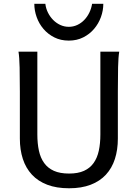

<svg xmlns="http://www.w3.org/2000/svg" viewBox="-20 -987 743 1019"><path d="M612.8 -712.9Q607.9 -683.6 606.7 -630.1Q605.5 -576.7 605.5 -500.5V-251.5Q605.5 -191.9 589.8 -143.3Q574.2 -94.7 542.2 -60.1Q510.3 -25.4 461.4 -6.6Q412.6 12.2 346.7 12.2Q279.8 12.2 230.7 -6.6Q181.6 -25.4 149.4 -60.1Q117.2 -94.7 101.3 -143.3Q85.4 -191.9 85.4 -251.5V-500.5Q85.4 -572.8 84.2 -628.2Q83 -683.6 78.1 -712.9H178.2V-273.4Q178.2 -225.6 186.5 -187.3Q194.8 -148.9 214.4 -121.8Q233.9 -94.7 266.1 -80.3Q298.3 -65.9 346.7 -65.9Q394 -65.9 425.8 -80.3Q457.5 -94.7 476.8 -121.8Q496.1 -148.9 504.4 -187.3Q512.7 -225.6 512.7 -273.4V-712.9ZM528.3 -966.8Q528.3 -931.2 515.6 -896.2Q502.9 -861.3 479.2 -833.5Q455.6 -805.7 421.6 -788.6Q387.7 -771.5 345.2 -771.5Q302.2 -771.5 268.3 -788.6Q234.4 -805.7 210.7 -833.5Q187 -861.3 174.6 -896.2Q162.1 -931.2 162.1 -966.8H220.7Q223.6 -941.9 234.6 -919.9Q245.6 -897.9 262.2 -881.1Q278.8 -864.3 300 -854.5Q321.3 -844.7 345.2 -844.7Q369.1 -844.7 390.1 -854.5Q411.1 -864.3 427.2 -881.1Q443.4 -897.9 454.1 -919.9Q464.8 -941.9 468.8 -966.8Z"/></svg>

Font: Andika
Style: Regular
Weight: 400
Designer: Victor Gaultney, Annie Olsen, Julie Remington, Don Collingsworth, Eric Hays
Foundry: SIL International
Version: Version 1.001